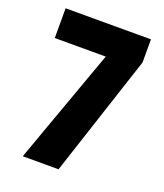

<svg xmlns="http://www.w3.org/2000/svg" viewBox="-133 -803 761 892"><g transform="rotate(20 247.5 -357.0)"><path d="M262 0 459 -600V-714H37V-567H289L85 0Z"/></g></svg>

Font: Noto Sans Arabic Condensed Black
Style: Regular
Weight: 900
Width: 3
Designer: Nadine Chahine
Foundry: Monotype Imaging Inc.
Version: 1.001